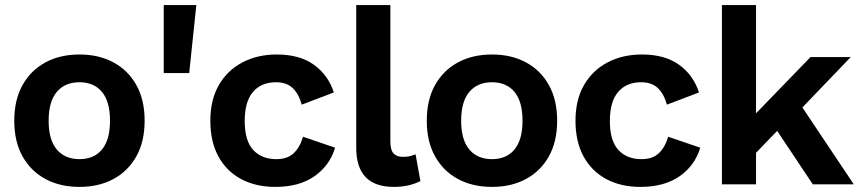

<svg xmlns="http://www.w3.org/2000/svg" viewBox="-20 -724 3373 754"><path d="M292 -510Q368 -510 425.5 -479Q483 -448 515.5 -390Q548 -332 548 -250Q548 -168 515.5 -110Q483 -52 425.5 -21Q368 10 292 10Q216 10 158.5 -21Q101 -52 68.5 -110Q36 -168 36 -250Q36 -332 68.5 -390Q101 -448 158.5 -479Q216 -510 292 -510ZM292 -401Q235 -401 203 -363Q171 -325 171 -250Q171 -175 203 -137Q235 -99 292 -99Q349 -99 380.5 -137Q412 -175 412 -250Q412 -325 380.5 -363Q349 -401 292 -401Z M751 -704 723 -437H623V-704Z M1067 -510Q1157 -510 1213 -469.5Q1269 -429 1291 -361L1165 -313Q1153 -356 1129 -378.5Q1105 -401 1064 -401Q1006 -401 973.5 -363Q941 -325 941 -249Q941 -171 974.5 -135Q1008 -99 1065 -99Q1109 -99 1133.5 -122.5Q1158 -146 1170 -187L1296 -144Q1275 -74 1215 -32Q1155 10 1061 10Q984 10 926.5 -21Q869 -52 837.5 -110Q806 -168 806 -250Q806 -332 839.5 -390Q873 -448 932 -479Q991 -510 1067 -510Z M1513 -704V-169Q1513 -135 1525.5 -121.5Q1538 -108 1562 -108Q1580 -108 1591 -111Q1602 -114 1612 -118L1631 -13Q1610 -2 1583.5 4Q1557 10 1527 10Q1379 10 1379 -143V-704Z M1912 -510Q1988 -510 2045.5 -479Q2103 -448 2135.5 -390Q2168 -332 2168 -250Q2168 -168 2135.5 -110Q2103 -52 2045.5 -21Q1988 10 1912 10Q1836 10 1778.5 -21Q1721 -52 1688.5 -110Q1656 -168 1656 -250Q1656 -332 1688.5 -390Q1721 -448 1778.5 -479Q1836 -510 1912 -510ZM1912 -401Q1855 -401 1823 -363Q1791 -325 1791 -250Q1791 -175 1823 -137Q1855 -99 1912 -99Q1969 -99 2000.5 -137Q2032 -175 2032 -250Q2032 -325 2000.5 -363Q1969 -401 1912 -401Z M2501 -510Q2591 -510 2647 -469.5Q2703 -429 2725 -361L2599 -313Q2587 -356 2563 -378.5Q2539 -401 2498 -401Q2440 -401 2407.5 -363Q2375 -325 2375 -249Q2375 -171 2408.5 -135Q2442 -99 2499 -99Q2543 -99 2567.5 -122.5Q2592 -146 2604 -187L2730 -144Q2709 -74 2649 -32Q2589 10 2495 10Q2418 10 2360.5 -21Q2303 -52 2271.5 -110Q2240 -168 2240 -250Q2240 -332 2273.5 -390Q2307 -448 2366 -479Q2425 -510 2501 -510Z M2949 -704V-279L3163 -500H3321L3131 -302L3333 0H3172L3032 -210L2949 -124V0H2815V-704Z"/></svg>

Font: Prodigy Sans SemiBold
Style: Regular
Weight: 600
Designer: Wei Huang
Foundry: Wei Huang
Version: Version 1.003; ttfautohint (v1.8.3)